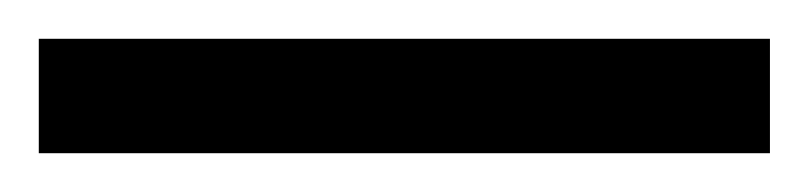

<svg xmlns="http://www.w3.org/2000/svg" viewBox="-24 -839 417 99"><path d="M-4 -760H373V-819H-4Z"/></svg>

Font: Noto Serif Hebrew ExtraCondensed SemiBold
Style: Regular
Weight: 600
Width: 2
Designer: Monotype Design Team
Foundry: Monotype Imaging Inc.
Version: Version 2.004